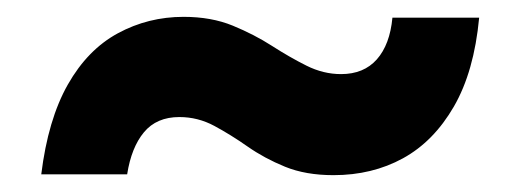

<svg xmlns="http://www.w3.org/2000/svg" viewBox="-20 -432 619 228"><path d="M376 -224Q343 -224 318.5 -234Q294 -244 274 -258Q254 -272 234.5 -282.5Q215 -293 193 -293Q166 -293 151 -275Q136 -257 131 -225H29Q37 -290 60.5 -331.5Q84 -373 120 -392.5Q156 -412 198 -412Q231 -412 256.5 -401.5Q282 -391 303 -377.5Q324 -364 344 -354Q364 -344 385 -344Q412 -344 427.5 -361.5Q443 -379 446 -411H549Q543 -347 519 -305.5Q495 -264 458.5 -244Q422 -224 376 -224Z"/></svg>

Font: DM Sans 12pt
Style: Bold
Weight: 700
Version: Version 4.004;gftools[0.9.30]